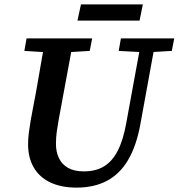

<svg xmlns="http://www.w3.org/2000/svg" viewBox="-20 -839 814 875"><path d="M220 -599 91 -607 101 -664H400L389 -607L258 -599ZM329 16Q259 16 209.5 -7.5Q160 -31 134 -75.5Q108 -120 108 -182Q108 -208 111.5 -235Q115 -262 120 -291L133 -361Q143 -411 151.5 -461.5Q160 -512 169 -562.5Q178 -613 187 -664H316L247 -291Q242 -263 238.5 -237.5Q235 -212 235 -183Q235 -147 248.5 -118.5Q262 -90 290 -74Q318 -58 362 -58Q416 -58 453.5 -80.5Q491 -103 516 -151Q541 -199 555 -276L626 -664H691L619 -269Q601 -173 563.5 -109.5Q526 -46 467.5 -15Q409 16 329 16ZM632 -601 521 -607 531 -664H774L763 -607L661 -601ZM333 -745 349 -819H631L616 -745Z"/></svg>

Font: Source Serif 4 SemiBold
Style: Italic
Weight: 600
Italic angle: -12°
Designer: Frank Grießhammer
Foundry: Adobe Systems Incorporated
Version: Version 4.004;hotconv 1.0.116;makeotfexe 2.5.65601